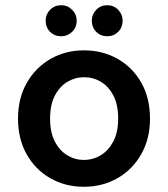

<svg xmlns="http://www.w3.org/2000/svg" viewBox="-20 -704 644 736"><path d="M301 12Q230 12 172.5 -21Q115 -54 82 -113Q49 -172 49 -249Q49 -327 82.5 -386Q116 -445 173.5 -478Q231 -511 302 -511Q374 -511 431.5 -478Q489 -445 522 -386.5Q555 -328 555 -249Q555 -172 521.5 -113Q488 -54 430.5 -21Q373 12 301 12ZM301 -91Q337 -91 366.5 -109Q396 -127 414.5 -162Q433 -197 433 -250Q433 -302 415 -337Q397 -372 367.5 -390Q338 -408 302 -408Q268 -408 238 -390Q208 -372 190 -337Q172 -302 172 -249Q172 -197 190 -162Q208 -127 237.5 -109Q267 -91 301 -91ZM215 -565Q189 -565 172 -582Q155 -599 155 -625Q155 -649 172 -666.5Q189 -684 215 -684Q239 -684 256.5 -666.5Q274 -649 274 -625Q274 -599 256.5 -582Q239 -565 215 -565ZM391 -565Q366 -565 349 -582Q332 -599 332 -625Q332 -649 349 -666.5Q366 -684 391 -684Q416 -684 433 -666.5Q450 -649 450 -625Q450 -599 433 -582Q416 -565 391 -565Z"/></svg>

Font: DM Sans 20pt SemiBold
Style: Regular
Weight: 600
Version: Version 4.004;gftools[0.9.30]